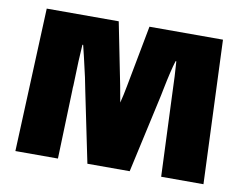

<svg xmlns="http://www.w3.org/2000/svg" viewBox="-66 -660 956 751"><g transform="rotate(10 411.5 -285.0)"><path d="M785 0H617L604 -314Q601 -407 597 -455H594Q582 -417 566 -337L561 -312L492 0H324L266 -281L256 -331Q235 -424 227 -455H224Q220 -405 217 -292Q216 -285 216 -270L207 0H38L62 -570H348L397 -324L409 -258Q417 -289 424 -327L470 -570H762Z"/></g></svg>

Font: Lalezar
Style: Regular
Weight: 400
Designer: Borna Izadpanah
Foundry: Borna Izadpanah
Version: Version 1.003